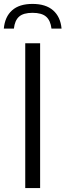

<svg xmlns="http://www.w3.org/2000/svg" viewBox="-50 -961 335 981"><path d="M79 0V-740H155V0ZM-30.5 -815Q-25 -875.5 11.8 -908.2Q48.5 -941 116 -941Q184 -941 221.5 -908Q259 -875 264.5 -815H213Q208 -856.5 185.5 -876Q163 -895.5 116 -895.5Q69.5 -895.5 47.5 -876Q25.5 -856.5 21 -815Z"/></svg>

Font: Encode Sans Semi Condensed
Style: Regular
Weight: 400
Width: 4
Designer: Multiple Designers
Foundry: Impallari Type
Version: Version 3.000; ttfautohint (v1.8.3) -l 8 -r 50 -G 200 -x 14 